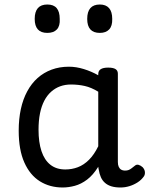

<svg xmlns="http://www.w3.org/2000/svg" viewBox="-20 -815 664 852"><path d="M258 17Q201 17 157 -10.5Q113 -38 88 -94Q63 -150 63 -235Q63 -287 72.5 -331Q82 -375 101 -410Q120 -445 147 -469Q174 -493 209 -506Q244 -519 286 -519Q318 -519 352 -508.5Q386 -498 416 -481V-486Q416 -501 427 -508Q438 -515 460 -515Q482 -515 492.5 -508.5Q503 -502 503 -488V-96Q503 -83 507 -74.5Q511 -66 518 -62Q525 -58 534 -58Q544 -58 550.5 -60.5Q557 -63 563.5 -68Q570 -73 579 -80Q586 -86 595 -83.5Q604 -81 613 -73Q622 -63 623 -52Q624 -41 619 -33Q608 -17 591 -6Q574 5 554.5 11Q535 17 515 17Q492 17 475 12Q458 7 446 -3.5Q434 -14 427.5 -29Q421 -44 418 -63Q418 -64 417 -67.5Q416 -71 416 -75Q393 -38 366.5 -18Q340 2 312 9.5Q284 17 258 17ZM151 -239Q151 -184 164 -144.5Q177 -105 203.5 -84Q230 -63 270 -63Q299 -63 325.5 -73Q352 -83 375 -106Q398 -129 416 -166V-408Q385 -427 356 -433.5Q327 -440 295 -440Q269 -440 247 -432Q225 -424 207 -408Q189 -392 176.5 -368Q164 -344 157.5 -312Q151 -280 151 -239ZM190 -669Q162 -669 148 -684.5Q134 -700 134 -731Q134 -763 148 -779Q162 -795 190 -795Q218 -795 231.5 -779Q245 -763 245 -731Q247 -700 232.5 -684.5Q218 -669 190 -669ZM423 -669Q395 -669 381 -684.5Q367 -700 367 -731Q367 -763 381 -779Q395 -795 423 -795Q450 -795 464 -779Q478 -763 478 -731Q479 -700 464.5 -684.5Q450 -669 423 -669Z"/></svg>

Font: Playwrite AR
Style: Regular
Weight: 400
Designer: Veronika Burian, José Scaglione
Foundry: TypeTogether
Version: Version 1.002